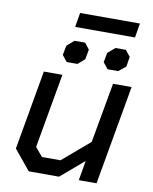

<svg xmlns="http://www.w3.org/2000/svg" viewBox="-89 -881 754 948"><g transform="rotate(10 287.5 -407.0)"><path d="M39 -100 109 -498H202L136 -125L173 -81H266L402 -197L456 -498H549L461 0H372L389 -99L273 0H121ZM235 -814H535L523 -742H223ZM187 -595 196 -643 232 -674H285L309 -643L300 -594L266 -564H212ZM392 -595 401 -643 437 -674H489L514 -643L506 -593L470 -564H417Z"/></g></svg>

Font: Chakra Petch Medium
Style: Italic
Weight: 500
Italic angle: -10°
Designer: Katatrad Aksorn Co.,Ltd.
Foundry: Cadson Demak Co.,Ltd.
Version: Version 1.000; ttfautohint (v1.6)